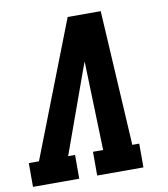

<svg xmlns="http://www.w3.org/2000/svg" viewBox="-83 -805 766 875"><g transform="rotate(-10 299.5 -367.5)"><path d="M-1 0V-110H46L289 -735H442L478 -110H510V0H296V-110H343L331 -490Q331 -498 330.5 -506Q330 -514 330 -522Q327 -514 324 -506Q321 -498 318 -490L181 -110H213V0Z"/></g></svg>

Font: Iosevka Slab XBdEx
Style: Italic
Weight: 800
Width: 7
Italic angle: -9°
Monospace: yes
Designer: Belleve Invis
Foundry: Belleve Invis
Version: Version 11.1.1; ttfautohint (v1.8.3)